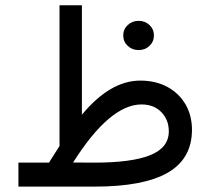

<svg xmlns="http://www.w3.org/2000/svg" viewBox="-20 -692 780 712"><path d="M437 -560.5Q437 -583.5 453.6 -599.1Q470.2 -614.7 494.1 -614.7Q518.1 -614.7 534.4 -599.1Q550.8 -583.5 550.8 -560.5Q550.8 -537.6 534.4 -522Q518.1 -506.3 494.1 -506.3Q470.2 -506.3 453.6 -522Q437 -537.6 437 -560.5ZM161.6 -88.9Q170.9 -104.5 181.2 -119.9Q191.4 -135.3 200.7 -150.4V-672.4H283.7V-266.6Q388.7 -393.1 500 -393.1Q557.6 -393.1 600.8 -369.6Q644 -346.2 668 -304.9Q691.9 -263.7 691.9 -210Q691.4 -103 601.8 -51.5Q512.2 0 331.5 0H48.3V-88.9ZM504.9 -304.7Q387.2 -304.7 251 -89.4L329.6 -88.9Q468.8 -88.9 537.4 -116.7Q606 -144.5 606 -205.1Q606 -248 578.1 -276.4Q550.3 -304.7 504.9 -304.7Z"/></svg>

Font: Vazirmatn RD UI FD
Style: Regular
Weight: 400
Designer: Saber Rastikerdar
Foundry: Saber Rastikerdar
Version: Version 33.003